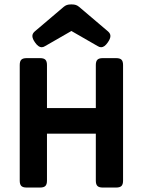

<svg xmlns="http://www.w3.org/2000/svg" viewBox="-20 -840 640 860"><path d="M166.5 -628.4Q151.9 -628.4 137.2 -649.4Q125 -666.5 125 -678.7Q125 -689.9 135.7 -699.2L265.1 -809.1Q272 -814.9 279.5 -817.6Q287.1 -820.3 299.8 -820.3Q312.5 -820.3 320.1 -817.6Q327.6 -814.9 334.5 -809.1L463.9 -699.2Q474.6 -689.9 474.6 -678.7Q474.6 -666.5 462.4 -649.4Q447.8 -628.4 433.1 -628.4Q425.3 -628.4 417 -633.8L299.8 -701.2L182.6 -633.8Q174.3 -628.4 166.5 -628.4ZM531.2 -548.8V-30.8Q531.2 -14.2 524.2 -7.1Q517.1 0 500.5 0H439.9Q423.3 0 416.3 -7.1Q409.2 -14.2 409.2 -30.8V-241.2H190.4V-30.8Q190.4 -14.2 183.3 -7.1Q176.3 0 159.7 0H99.1Q82.5 0 75.4 -7.1Q68.4 -14.2 68.4 -30.8V-548.8Q68.4 -565.4 75.4 -572.5Q82.5 -579.6 99.1 -579.6H159.7Q176.3 -579.6 183.3 -572.5Q190.4 -565.4 190.4 -548.8V-356H409.2V-548.8Q409.2 -565.4 416.3 -572.5Q423.3 -579.6 439.9 -579.6H500.5Q517.1 -579.6 524.2 -572.5Q531.2 -565.4 531.2 -548.8Z"/></svg>

Font: Courier Prime Sans
Style: Bold
Weight: 700
Designer: Alan Dague-Greene
Foundry: Quote-Unquote Apps
Version: Version 3.020